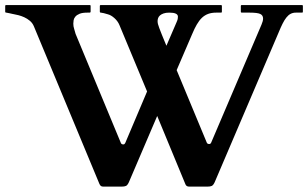

<svg xmlns="http://www.w3.org/2000/svg" viewBox="-24 -708 1192 742"><path d="M707 13.2Q695.3 13.2 691.9 2.4L583.5 -259.8L474.1 -3.9Q468.8 7.8 462.9 10.5Q457 13.2 445.8 13.2H375Q369.1 13.2 365.7 10.5Q362.3 7.8 359.9 2L106.9 -606.4Q101.6 -619.1 91.3 -627.7Q81.1 -636.2 69.6 -641.4Q58.1 -646.5 47.6 -649.2Q37.1 -651.9 31.2 -652.8Q27.8 -653.3 22.9 -654.5Q18.1 -655.8 13.2 -656.7Q8.3 -657.7 4.6 -658.4Q1 -659.2 0 -659.2Q-3.9 -659.2 -3.9 -663.1V-684.6Q-3.9 -688.5 0 -688.5H322.3Q325.2 -688.5 325.7 -687.3Q326.2 -686 326.2 -684.6V-663.1Q326.2 -662.1 325.4 -660.6Q324.7 -659.2 322.3 -659.2H313.5Q294.4 -659.2 283.7 -654.8Q272.9 -650.4 267.3 -643.8Q261.7 -637.2 260.5 -629.9Q259.3 -622.6 259.3 -616.7Q259.3 -606 262.5 -596.7Q265.6 -587.4 268.1 -577.1L443.4 -154.8Q445.8 -149.9 452.6 -149.9Q455.6 -149.9 457 -151.4Q458.5 -152.8 460 -155.3L544.4 -354.5L437.5 -611.3Q431.2 -626.5 418 -638.2Q404.8 -649.9 392.6 -652.8Q385.7 -655.3 377 -657.2Q368.2 -659.2 365.7 -659.2Q361.8 -659.2 361.8 -663.1V-684.6Q361.8 -688.5 365.7 -688.5H829.6Q832.5 -688.5 833 -687Q833.5 -685.5 833.5 -684.6V-663.1Q833.5 -661.6 833 -660.4Q832.5 -659.2 829.6 -659.2H811.5Q793.9 -659.2 780.5 -654.3Q767.1 -649.4 756.3 -639.2Q745.6 -628.9 736.6 -613.3Q727.5 -597.7 718.8 -576.7L658.7 -437L775.4 -156.2Q777.8 -151.4 784.7 -151.4Q789.6 -151.4 792 -156.7L986.8 -613.3Q992.7 -627 992.7 -636.2Q992.7 -648.9 981.7 -654.1Q970.7 -659.2 940.9 -659.2H910.6Q906.7 -659.2 906.7 -663.1V-684.6Q906.7 -685.5 907.2 -687Q907.7 -688.5 910.6 -688.5H1142.6Q1145.5 -688.5 1146 -687Q1146.5 -685.5 1146.5 -684.6V-663.1Q1146.5 -661.6 1146 -660.4Q1145.5 -659.2 1142.6 -659.2H1119.6Q1107.9 -659.2 1099.1 -654.5Q1090.3 -649.9 1082.8 -640.4Q1075.2 -630.9 1068.1 -616.7Q1061 -602.5 1053.2 -583.5L805.7 -3.9Q800.3 7.8 794.4 10.5Q788.6 13.2 777.3 13.2ZM658.7 -623Q662.1 -630.9 662.8 -634.8Q663.6 -638.7 663.6 -643.6Q663.6 -659.2 630.4 -659.2Q616.7 -659.2 607.9 -656Q599.1 -652.8 594 -648.2Q588.9 -643.6 586.9 -637.7Q585 -631.8 585 -626.5Q585 -621.1 586.4 -615.2Q587.9 -609.4 591.6 -599.4Q595.2 -589.4 601.8 -573.2Q608.4 -557.1 619.1 -531.2Z"/></svg>

Font: Cardo
Style: Bold
Weight: 700
Designer: David J. Perry
Foundry: David J. Perry
Version: Version 1.0011